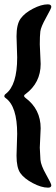

<svg xmlns="http://www.w3.org/2000/svg" viewBox="-20 -794 256 883"><path d="M163 -590 167 -500Q167 -413 97 -361Q91 -358 91 -353Q91 -348 97 -344Q167 -292 167 -204L163 -115L166 -59Q168 -34 192 8.5Q216 51 216 58Q216 69 201 69Q170 69 130.5 48Q91 27 73.5 2Q56 -23 56 -78L59 -178Q59 -305 6 -343Q0 -347 0 -351Q0 -358 6 -362Q59 -402 59 -530L56 -627Q56 -682 74.5 -708Q93 -734 131.5 -754Q170 -774 200 -774Q216 -774 216 -762Q216 -756 192 -713Q168 -670 165.5 -649.5Q163 -629 163 -590Z"/></svg>

Font: Chicle
Style: Regular
Weight: 400
Designer: Angel Koziupa and Alejandro Paul
Foundry: Angel Koziupa and Alejandro Paul
Version: Version 1.000